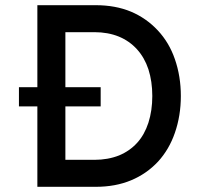

<svg xmlns="http://www.w3.org/2000/svg" viewBox="-20 -720 788 740"><path d="M349 0H124V-700H349Q425 -700 485 -675Q544 -650 588 -603Q632 -556 654 -492Q677 -426 677 -350Q677 -274 654 -208Q632 -144 589 -97Q545 -50 485 -25Q425 0 349 0ZM232 -605V-93L229 -104H344Q396 -104 439 -121Q480 -138 509 -170Q537 -201 552 -247Q567 -294 567 -350Q567 -406 552 -453Q537 -498 508 -530Q479 -562 438 -579Q396 -596 344 -596H226ZM368 -310H53V-384H368Z"/></svg>

Font: Rilu
Style: Bold
Weight: 500
Designer: Alí Sinisterra
Foundry: Alí Sinisterra
Version: ""